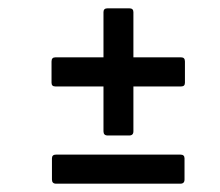

<svg xmlns="http://www.w3.org/2000/svg" viewBox="-20 -501 529 462"><path d="M239 -175Q229 -175 229 -185V-293H113Q104 -293 104 -302V-353Q104 -363 113 -363H229V-472Q229 -481 239 -481H291Q301 -481 301 -472V-363H416Q425 -363 425 -353V-302Q425 -293 416 -293H301V-185Q301 -175 291 -175ZM115 -59Q105 -59 105 -69V-120Q105 -129 115 -129H414Q424 -129 424 -120V-69Q424 -59 414 -59Z"/></svg>

Font: Sofia Sans Condensed Medium
Style: Italic
Weight: 500
Italic angle: -9°
Designer: Botio Nikoltchev, Ani Petrova
Foundry: lettersoup
Version: Version 4.101; ttfautohint (v1.8.4.7-5d5b)